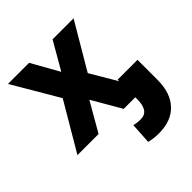

<svg xmlns="http://www.w3.org/2000/svg" viewBox="-197 -629 969 969"><g transform="rotate(-45 288.0 -144.5)"><path d="M168 -500.5 250 -355 334 -500.5 334.5 -502H336.4H480.5H484.9L482.4 -498L339.8 -255.9L488.8 -3.9L490.7 0H486.3H341.8H340.3L339.8 -1.5L250.5 -155.3L162.1 -1.5L161.1 0H159.7H14.6H10.3L12.7 -3.9L161.1 -255.9L19 -498L16.6 -502H21H166H167.5ZM564.9 -126V19.5Q564 112.3 515.4 162.8Q466.8 213.4 379.4 213.4Q341.8 213.4 310.1 205.1L316.9 92.3Q337.9 98.1 364.7 98.1Q423.3 98.1 423.3 14.2V-126Z"/></g></svg>

Font: MAUL Bold
Style: Bold
Weight: 700
Designer: MAUL
Version: Version 1.0; 2020; ttfautohint (v1.8.3)